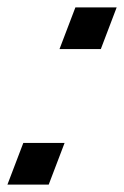

<svg xmlns="http://www.w3.org/2000/svg" viewBox="-46 -500 336 520"><path d="M158.2 -480H270L227.1 -367.2H115.2ZM17.1 -112.8H128.9L85.9 0H-25.9Z"/></svg>

Font: Redaction
Style: Italic
Weight: 400
Designer: Jeremy Mickel / Forest Young
Foundry: MCKL
Version: Version 2.001;hotconv 1.0.113;makeotfexe 2.5.65598 DEVELOPME